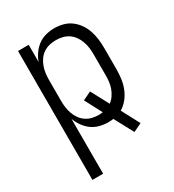

<svg xmlns="http://www.w3.org/2000/svg" viewBox="-180 -631 859 948"><g transform="rotate(-30 250.0 -156.5)"><path d="M66 215V-520H127V-422Q135 -445 149.5 -465.5Q164 -486 183.5 -500.5Q203 -515 227.5 -521.5Q252 -528 277 -528Q302 -528 326.5 -521.5Q351 -515 371 -500Q391 -485 405.5 -464Q420 -443 428 -419Q436 -395 439 -370Q442 -345 442 -320V-200Q442 -173 438.5 -146Q435 -119 425 -93.5Q415 -68 398 -46.5Q381 -25 358 -11L412 91L364 114L306 6Q299 7 291.5 7.5Q284 8 277 8Q252 8 227.5 1.5Q203 -5 183.5 -19.5Q164 -34 149.5 -54.5Q135 -75 127 -98V215ZM254 -47Q260 -47 266 -47.5Q272 -48 277 -49L226 -146L274 -169L328 -68Q343 -79 353.5 -94.5Q364 -110 370.5 -127.5Q377 -145 379 -163.5Q381 -182 381 -200V-320Q381 -339 378.5 -357.5Q376 -376 369.5 -394Q363 -412 352 -427.5Q341 -443 325.5 -453.5Q310 -464 291.5 -468.5Q273 -473 254 -473Q235 -473 216.5 -468.5Q198 -464 182.5 -453.5Q167 -443 156 -427.5Q145 -412 138.5 -394Q132 -376 129.5 -357.5Q127 -339 127 -320V-200Q127 -181 129.5 -162.5Q132 -144 138.5 -126Q145 -108 156 -92.5Q167 -77 182.5 -66.5Q198 -56 216.5 -51.5Q235 -47 254 -47Z"/></g></svg>

Font: Iosevka Term Curly Light
Style: Regular
Weight: 300
Designer: Belleve Invis
Foundry: Belleve Invis
Version: Version 32.3.0